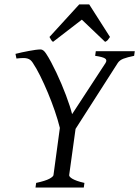

<svg xmlns="http://www.w3.org/2000/svg" viewBox="-20 -846 628 866"><path d="M357.9 0H140.1L143.1 -21Q185.5 -30.3 202.9 -39.8Q220.2 -49.3 221.2 -56.2L250 -269Q241.2 -304.7 227.1 -345.9Q212.9 -387.2 196 -427.5Q179.2 -467.8 161.4 -503.7Q143.6 -539.6 127 -564Q122.1 -571.3 116.5 -575.7Q110.8 -580.1 102.8 -582.3Q94.7 -584.5 83 -584.2Q71.3 -584 54.2 -582L49.8 -603Q63 -606.4 78.9 -609.9Q94.7 -613.3 110.4 -616.2Q126 -619.1 139.9 -621.1Q153.8 -623 163.1 -623Q175.8 -623 188 -604Q198.7 -587.9 210.4 -565.9Q222.2 -543.9 234.1 -518.8Q246.1 -493.7 257.1 -467.5Q268.1 -441.4 277.6 -416.3Q287.1 -391.1 294.2 -369.1Q301.3 -347.2 305.2 -331.1L456.1 -562Q464.4 -575.7 453.4 -582.5Q442.4 -589.4 409.2 -594.2L412.1 -615.2H587.9L585 -594.2Q554.2 -587.9 536.9 -581.3Q519.5 -574.7 511.2 -562L320.8 -264.6L292 -56.2Q291.5 -53.2 294.7 -49.1Q297.9 -44.9 305.9 -40Q314 -35.2 327.4 -30.3Q340.8 -25.4 360.8 -21ZM476.1 -679.2Q469.2 -669.4 465.6 -665Q461.9 -660.6 454.1 -657.2L349.1 -757.3L219.2 -657.2Q214.8 -660.2 211.4 -664.8Q208 -669.4 203.1 -679.2L337.4 -826.2H382.3L476.1 -679.2Z"/></svg>

Font: Gentium
Style: Italic
Weight: 400
Italic angle: -7°
Designer: J. Victor Gaultney
Version: Version 1.02; 2005; OFL release